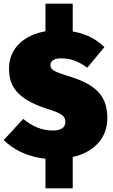

<svg xmlns="http://www.w3.org/2000/svg" viewBox="-26 -856 613 1043"><path d="M557 -213C557 -329 503 -392 360 -438C272 -466 248 -474 248 -503C248 -524 265 -539 307 -539C360 -539 404 -521 448 -488L541 -600C497 -644 440 -673 369 -685V-836H221V-686C105 -666 23 -594 23 -484C23 -390 64 -318 230 -265C310 -240 329 -226 329 -193C329 -169 313 -147 261 -147C201 -147 149 -170 100 -210L-6 -95C41 -49 114 -5 221 6V167H369V-3C488 -30 557 -109 557 -213Z"/></svg>

Font: Fira Sans Ultra
Style: Regular
Weight: 950
Designer: Carrois Corporate & Edenspiekermann AG
Foundry: Carrois Corporate GbR & Edenspiekermann AG
Version: Version 4.203;PS 004.203;hotconv 1.0.88;makeotf.lib2.5.64775